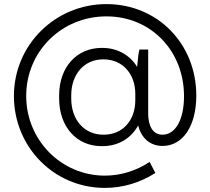

<svg xmlns="http://www.w3.org/2000/svg" viewBox="-20 -730 1027 938"><path d="M492 188C579 188 664 163 739 115L711 61C645 105 569 128 492 128C279 128 108 -46 108 -261C108 -479 281 -650 500 -650C716 -650 879 -483 879 -260C879 -147 838 -72 774 -72C725 -72 704 -117 704 -175V-488H661C656 -469 653 -437 650 -403C615 -461 553 -496 480 -496H477C354 -496 269 -401 269 -265V-248C269 -111 354 -16 476 -16H480C558 -16 620 -54 655 -117C670 -56 713 -17 774 -17C873 -17 939 -114 939 -263C939 -517 749 -710 500 -710C249 -710 48 -510 48 -261C48 -12 244 188 492 188ZM485 -72C392 -72 328 -144 328 -249V-264C328 -368 392 -440 484 -440H486C577 -440 641 -371 641 -271V-241C641 -140 578 -72 487 -72Z"/></svg>

Font: Fixel Text Light
Style: Regular
Weight: 300
Width: 4
Designer: AlfaBravo + MacPaw
Foundry: Kyrylo Tkachov, Marchela Mozhyna, Serhii Makarenko, Maria Weinstein, Zakhar Kryvoshyya
Version: Version 1.211